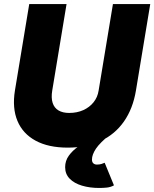

<svg xmlns="http://www.w3.org/2000/svg" viewBox="-20 -720 765 952"><path d="M316 12Q220 12 156.5 -22.5Q93 -57 66.5 -120.5Q40 -184 54 -271H239Q233 -235 241 -210Q249 -185 270 -172.5Q291 -160 323 -160Q362 -160 393 -174Q424 -188 444 -213Q464 -238 469 -271H654Q639 -181 594.5 -117.5Q550 -54 479.5 -21Q409 12 316 12ZM54 -271 125 -700H310L239 -271ZM469 -271 540 -700H725L654 -271ZM472 212Q425 212 386.5 200.5Q348 189 325.5 166Q303 143 303 109Q303 77 321.5 51.5Q340 26 369 6Q398 -14 430.5 -31Q463 -48 490 -63L529 -56Q475 -12 455.5 17.5Q436 47 436 71Q436 84 443 90Q450 96 460 96Q474 96 483 93Q492 90 499 87L545 199Q529 208 510.5 210Q492 212 472 212Z"/></svg>

Font: Figtree Light Black
Style: Italic
Weight: 900
Italic angle: -9.5°
Version: Version 2.000